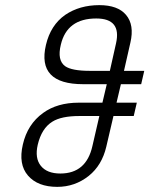

<svg xmlns="http://www.w3.org/2000/svg" viewBox="-20 -734 582 748"><path d="M340 -165 367 -282H289Q219 -282 184 -260Q142 -234 127 -170Q115 -118 139 -88Q163 -58 215 -58Q316 -58 340 -165ZM408 -458 432 -565Q454 -662 355 -662Q241 -662 217 -560Q202 -499 234 -476Q260 -458 330 -458ZM501 -282H422L394 -162Q377 -90 326 -49Q272 -6 203 -6Q127 -6 89 -50Q51 -94 69 -171Q87 -250 148 -294Q203 -334 287 -334H379L396 -406H304Q123 -406 159 -559Q177 -636 234 -676Q290 -714 367 -714Q439 -714 471 -676Q504 -637 488 -568L463 -458H542L530 -406H451L434 -334H513Z"/></svg>

Font: Miedinger
Style: Italic
Weight: 400
Italic angle: -13°
Version: Version 001.000